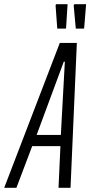

<svg xmlns="http://www.w3.org/2000/svg" viewBox="-60 -892 429 912"><path d="M-40 0 224 -688H305L275 0H218L227 -198H93L18 0ZM114 -251H229L248 -599H243ZM253 -756H212L204 -866L206 -872H261L254 -761ZM339 -756H300L290 -866L293 -872H349L340 -761Z"/></svg>

Font: Saira UltraCondensed
Style: Italic
Weight: 400
Width: 1
Italic angle: -12°
Designer: Hector Gatti with collaboration of the Omnibus-Type team
Foundry: Omnibus-Type
Version: Version 1.101